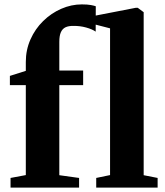

<svg xmlns="http://www.w3.org/2000/svg" viewBox="-20 -854 749 874"><path d="M28 0V-44L97.5 -57V-466.5H25V-508.5L97.5 -531.5V-572Q97.5 -627 118.8 -674.8Q140 -722.5 176.5 -758.2Q213 -794 258.8 -814Q304.5 -834 352.5 -834Q378.5 -834 394 -831Q409.5 -828 416 -825.5L415.5 -710Q400 -721 372 -728.8Q344 -736.5 314.5 -736Q292.5 -736.5 278.2 -729.8Q264 -723 257 -707Q250 -691 250 -663.5V-533H358.5V-466.5H250V-56.5L340 -44V0ZM481 -57V-725L415 -742V-783L598 -818.5H607L634 -798.5V-56.5L697.5 -44V0H418V-44Z"/></svg>

Font: Merriweather 72pt ExtraBold
Style: Regular
Weight: 800
Version: Version 2.100